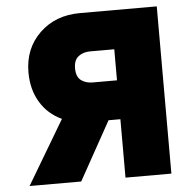

<svg xmlns="http://www.w3.org/2000/svg" viewBox="-51 -761 808 812"><g transform="rotate(-5 352.5 -355.0)"><path d="M42 0 203.1 -271Q144.5 -297.9 111.8 -352.1Q79.1 -406.2 79.1 -479Q79.1 -580.1 146.2 -645Q213.4 -710 317.9 -710H644V0H449.2V-248H423.8H398.9L261.2 0ZM346.2 -413.1H449.2V-544.9H346.2Q317.4 -544.9 297.1 -529.5Q276.9 -514.2 276.9 -479Q276.9 -443.4 296.6 -428.2Q316.4 -413.1 346.2 -413.1Z"/></g></svg>

Font: Rawline Black
Style: Regular
Weight: 900
Designer: Matt McInerney, Pablo Impallari, Rodrigo Fuenzalida
Foundry: Matt McInerney, Pablo Impallari, Rodrigo Fuenzalida
Version: Version 4.020;PS 004.020;hotconv 1.0.88;makeotf.lib2.5.64775